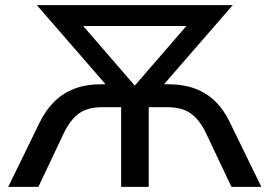

<svg xmlns="http://www.w3.org/2000/svg" viewBox="-20 -725 1046 745"><path d="M12 0 134 -250Q157 -297 190 -330Q223 -363 268 -380.5Q313 -398 373 -398H422L414 -370L123 -705H883L592 -370L584 -398H633Q693 -398 738.5 -380.5Q784 -363 817 -330Q850 -297 872 -250L994 0H878L781 -205Q755 -260 720.5 -284.5Q686 -309 631 -309H557V0H450V-309H376Q320 -309 286 -284.5Q252 -260 226 -205L129 0ZM502 -394H504L736 -662L737 -624H269L270 -662Z"/></svg>

Font: NunitoSans_10ptSemiBold
Style: Regular
Weight: 600
Designer: Vernon Adams
Foundry: Vernon Adams
Version: Version 3.101;gftools[0.9.27]